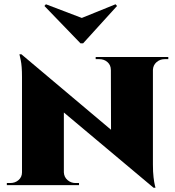

<svg xmlns="http://www.w3.org/2000/svg" viewBox="-20 -867 819 899"><path d="M80 -613 688 -101 699 12 91 -498ZM86 -60V0H12V-10Q12 -10 20 -10Q28 -10 28 -10Q51 -10 67 -24Q83 -38 83 -60ZM279 -60Q280 -38 296 -24Q312 -10 334 -10Q334 -10 342 -10Q350 -10 350 -10V0H277V-60ZM80 -613 279 -402V0H83V-507Q83 -558 77 -585.5Q71 -613 71 -613ZM696 -600V-97Q696 -61 699 -36.5Q702 -12 705 0Q708 12 708 12H699L500 -216L499 -600ZM694 -540V-600H768V-590Q768 -590 759.5 -590Q751 -590 751 -590Q729 -590 713 -576Q697 -562 696 -540ZM499 -540Q499 -562 483.5 -576Q468 -590 445 -590Q445 -590 436.5 -590Q428 -590 428 -590V-600H502V-540ZM528 -839 521 -847 363 -783 195 -847 188 -839 357 -664H369Z"/></svg>

Font: Cinzel Black
Style: Regular
Weight: 900
Designer: Natanael Gama
Version: Version 2.000